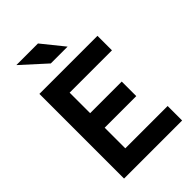

<svg xmlns="http://www.w3.org/2000/svg" viewBox="-263 -1009 1112 1112"><g transform="rotate(-45 293.0 -453.0)"><path d="M69.8 0H545.4V-118.7H198.7V-287.6H457.5V-406.7H198.7V-574.7H545.4V-693.4H69.8ZM241.2 -771.5H378.9L270.5 -905.8H93.3Z"/></g></svg>

Font: Cascadia Code
Style: Bold
Weight: 700
Monospace: yes
Designer: Aaron Bell
Foundry: Saja Typeworks
Version: Version 2404.023